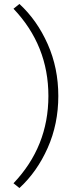

<svg xmlns="http://www.w3.org/2000/svg" viewBox="-20 -750 410 968"><path d="M274 -266Q274 -125 220.5 -4.5Q167 116 78 198L48 174Q224 -11 224 -266Q224 -521 48 -706L78 -730Q167 -648 220.5 -527.5Q274 -407 274 -266Z"/></svg>

Font: Old Standard TT
Style: Regular
Weight: 400
Designer: Alexey Kryukov <alexios@thessalonica.org.ru>
Version: Version 1.0